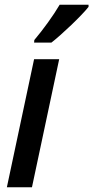

<svg xmlns="http://www.w3.org/2000/svg" viewBox="-20 -791 394 811"><path d="M124 -611H197C240 -644 326 -726 354 -762V-771H232C205 -725 163 -667 125 -622ZM9 0H115L230 -541H124Z"/></svg>

Font: Noto Sans Display SemiCondensed Medium
Style: Italic
Weight: 500
Width: 4
Italic angle: -12°
Designer: Monotype Design Team
Foundry: Monotype Imaging Inc.
Version: Version 1.900